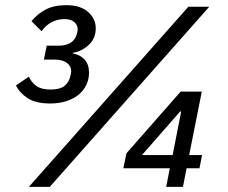

<svg xmlns="http://www.w3.org/2000/svg" viewBox="-20 -724 883 744"><path d="M205 -547Q225 -547 238.5 -551.5Q252 -556 260 -563Q268 -570 272.5 -579Q277 -588 279 -597Q281 -605 281 -611Q281 -627 268 -638.5Q255 -650 230 -650Q204 -650 181 -638.5Q158 -627 141 -603L102 -642Q125 -670 157 -687Q189 -704 237 -704Q291 -704 321 -678Q351 -652 351 -614Q351 -576 325 -551Q299 -526 262 -519V-517Q291 -512 308 -493Q325 -474 325 -442Q325 -417 314.5 -395Q304 -373 284.5 -357Q265 -341 237 -332Q209 -323 175 -323Q118 -323 86.5 -344Q55 -365 42 -393L92 -427Q102 -404 121.5 -390.5Q141 -377 176 -377Q213 -377 231 -392Q249 -407 254 -435Q256 -445 256 -447Q256 -468 239 -480.5Q222 -493 192 -493H150L161 -547ZM92 0 710 -698H791L173 0ZM624 0 638 -72H458L470 -130L680 -369H762L713 -123H763L753 -72H703L689 0ZM682 -292H678L530 -123H649Z"/></svg>

Font: IBM Plex Sans Text
Style: Italic
Weight: 450
Italic angle: -11°
Designer: Mike Abbink, Paul van der Laan, Pieter van Rosmalen
Foundry: Bold Monday
Version: Version 3.005